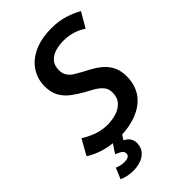

<svg xmlns="http://www.w3.org/2000/svg" viewBox="-282 -804 1107 1107"><g transform="rotate(-45 271.5 -251.0)"><path d="M120 207Q97 207 74.5 202.5Q52 198 32 189L60 122Q72 128 87 131.5Q102 135 116 135Q138 135 149.5 128.5Q161 122 161 108Q161 95 151.5 86Q142 77 112 65Q118 54 128 39.5Q138 25 148 11Q96 5 54.5 -10.5Q13 -26 -13 -44L40 -138Q66 -120 109 -103Q152 -86 201 -86Q239 -86 273.5 -96.5Q308 -107 330.5 -131.5Q353 -156 353 -198Q353 -229 335.5 -249Q318 -269 291.5 -284.5Q265 -300 236 -315Q201 -335 170 -358.5Q139 -382 120 -416Q101 -450 101 -500Q101 -556 130.5 -603.5Q160 -651 219.5 -680Q279 -709 369 -709Q425 -709 472.5 -694Q520 -679 556 -658L503 -567Q475 -587 439 -598Q403 -609 363 -609Q328 -609 296 -599.5Q264 -590 244.5 -567.5Q225 -545 225 -508Q225 -479 238 -460Q251 -441 272.5 -428Q294 -415 318 -402Q348 -387 376.5 -370Q405 -353 427.5 -331Q450 -309 463.5 -278.5Q477 -248 477 -205Q477 -157 460 -118Q443 -79 410 -51Q377 -23 329.5 -6.5Q282 10 221 13Q216 20 211.5 27.5Q207 35 203 42Q225 53 236 69.5Q247 86 247 107Q247 141 229 163.5Q211 186 182 196.5Q153 207 120 207Z"/></g></svg>

Font: Ubuntu Sans SemiBold
Style: Italic
Weight: 600
Italic angle: -13.5°
Designer: Dalton Maag Ltd
Foundry: Dalton Maag Ltd
Version: Version 1.006